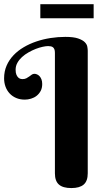

<svg xmlns="http://www.w3.org/2000/svg" viewBox="-20 -910 522 937"><path d="M408.2 -64Q408.2 -26.4 388.4 -9.3Q368.7 7.8 328.1 7.8Q287.1 7.8 267.6 -9.3Q248 -26.4 248 -64V-651.9Q248 -662.6 245.6 -668.9Q243.2 -675.3 238.8 -679Q234.4 -682.6 228.3 -683.8Q222.2 -685.1 214.8 -685.1Q204.1 -685.1 188.2 -681.6Q172.4 -678.2 154.8 -671.4Q137.2 -664.6 119.4 -654.5Q101.6 -644.5 87.6 -631.8Q73.7 -619.1 64.9 -603.5Q56.2 -587.9 56.2 -569.8Q56.2 -554.2 60.3 -544.9Q64.5 -535.6 69.8 -531Q75.2 -526.4 80.8 -525.1Q86.4 -523.9 88.9 -523.9Q101.1 -523.9 108.9 -528.1Q116.7 -532.2 123 -536.9Q129.4 -541.5 135 -545.7Q140.6 -549.8 147.9 -549.8Q153.8 -549.8 160.4 -547.1Q167 -544.4 172.6 -538.6Q178.2 -532.7 182.1 -523.2Q186 -513.7 186 -500Q186 -480.5 178.5 -466.3Q170.9 -452.1 158.9 -442.6Q147 -433.1 131.6 -428.5Q116.2 -423.8 101.1 -423.8Q77.6 -423.8 58.8 -431.9Q40 -439.9 26.9 -454.1Q13.7 -468.3 6.8 -487.3Q0 -506.3 0 -527.8Q0 -561.5 12.2 -589.6Q24.4 -617.7 45.7 -640.1Q66.9 -662.6 95.5 -679.4Q124 -696.3 157.2 -707.5Q190.4 -718.8 226.6 -724.4Q262.7 -730 298.8 -730Q338.9 -730 361.1 -722.4Q383.3 -714.8 393.8 -704.1Q404.3 -693.4 406.2 -681.6Q408.2 -669.9 408.2 -662.1ZM176.8 -889.6H437V-820.8H176.8Z"/></svg>

Font: Berkshire Swash
Style: Regular
Weight: 400
Designer: Astigmatic (AOETI)
Foundry: Astigmatic (AOETI)
Version: Version 1.001